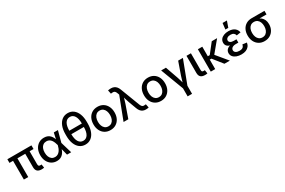

<svg xmlns="http://www.w3.org/2000/svg" viewBox="149 -2263 5898 3980"><g transform="rotate(-30 3097.5 -273.0)"><path d="M535.2 2.4Q464.8 2.4 431.6 -30.3Q398.4 -63 398.4 -126.5V-508.8H502.9V-144Q502.9 -111.8 512.9 -98.6Q522.9 -85.4 549.8 -85.4Q561 -85.4 567.6 -86.2Q574.2 -86.9 580.1 -87.9L593.3 -3.9Q582.5 -1.5 567.6 0.5Q552.7 2.4 535.2 2.4ZM106.4 0V-508.8H210.9V0ZM20.5 -448.2V-535.6H596.7V-448.2Z M896.5 11.7Q823.7 11.7 768.6 -23.7Q713.4 -59.1 682.6 -121.8Q651.9 -184.6 651.9 -266.1Q651.9 -348.6 682.9 -411.1Q713.9 -473.6 769.8 -509Q825.7 -544.4 898.9 -544.4Q949.7 -544.4 985.8 -528.1Q1022 -511.7 1046.4 -484.4Q1070.8 -457 1086.2 -423.3Q1101.6 -389.6 1110.4 -355H1144.5L1158.7 -271L1238.8 0H1139.6L1071.8 -269.5Q1063.5 -302.7 1050.5 -335.4Q1037.6 -368.2 1018.6 -394.8Q999.5 -421.4 971.4 -437.5Q943.4 -453.6 905.3 -453.6Q860.4 -453.6 827.4 -430.9Q794.4 -408.2 776.9 -366.2Q759.3 -324.2 759.3 -266.1Q759.3 -209 776.6 -167.2Q793.9 -125.5 825.9 -102.5Q857.9 -79.6 901.9 -79.6Q939.9 -79.6 968.8 -96.2Q997.6 -112.8 1018.1 -140.1Q1038.6 -167.5 1051.8 -200.4Q1064.9 -233.4 1072.3 -266.6L1132.3 -535.6H1231L1158.7 -266.6L1144 -183.6H1111.8Q1102.1 -149.4 1085.9 -114.7Q1069.8 -80.1 1045.2 -51.5Q1020.5 -22.9 984.1 -5.6Q947.8 11.7 896.5 11.7Z M1578.6 11.7Q1500 11.7 1442.4 -31.7Q1384.8 -75.2 1353.5 -154.8Q1322.3 -234.4 1322.3 -343.3V-384.3Q1322.3 -493.2 1353.5 -572.8Q1384.8 -652.3 1442.4 -695.8Q1500 -739.3 1578.6 -739.3Q1657.2 -739.3 1714.6 -695.8Q1772 -652.3 1803.2 -572.8Q1834.5 -493.2 1834.5 -384.3V-343.3Q1834.5 -234.4 1803.2 -154.8Q1772 -75.2 1714.6 -31.7Q1657.2 11.7 1578.6 11.7ZM1578.6 -79.1Q1650.4 -79.1 1689.5 -142.8Q1728.5 -206.5 1728.5 -326.2V-401.4Q1728.5 -521 1689.5 -584.7Q1650.4 -648.4 1578.6 -648.4Q1506.3 -648.4 1467.3 -584.7Q1428.2 -521 1428.2 -401.4V-326.2Q1428.2 -206.5 1467.3 -142.8Q1506.3 -79.1 1578.6 -79.1ZM1403.8 -322.3V-405.3H1754.9V-322.3Z M2178.7 11.7Q2103 11.7 2046.1 -23.2Q1989.3 -58.1 1958 -120.6Q1926.8 -183.1 1926.8 -265.6Q1926.8 -349.1 1958 -411.9Q1989.3 -474.6 2046.1 -509.5Q2103 -544.4 2178.7 -544.4Q2254.9 -544.4 2311.5 -509.5Q2368.2 -474.6 2399.7 -411.9Q2431.2 -349.1 2431.2 -265.6Q2431.2 -183.1 2399.7 -120.6Q2368.2 -58.1 2311.5 -23.2Q2254.9 11.7 2178.7 11.7ZM2178.7 -78.6Q2226.6 -78.6 2258.8 -103.5Q2291 -128.4 2307.4 -170.7Q2323.7 -212.9 2323.7 -265.6Q2323.7 -318.8 2307.4 -361.6Q2291 -404.3 2258.8 -429.2Q2226.6 -454.1 2178.7 -454.1Q2130.9 -454.1 2098.9 -429.2Q2066.9 -404.3 2050.5 -361.8Q2034.2 -319.3 2034.2 -265.6Q2034.2 -212.9 2050.5 -170.7Q2066.9 -128.4 2098.9 -103.5Q2130.9 -78.6 2178.7 -78.6Z M2492.7 0 2698.2 -537.1 2683.1 -577.6Q2672.4 -607.9 2658.7 -623Q2645 -638.2 2627 -642.1Q2608.9 -646 2584.5 -641.6L2559.1 -640.1L2541.5 -727.5Q2554.2 -730.5 2574 -732.9Q2593.8 -735.4 2614.3 -735.4Q2653.3 -735.4 2684.6 -721.9Q2715.8 -708.5 2740 -680.7Q2764.2 -652.8 2780.3 -609.4L2955.6 -150.9Q2967.3 -120.6 2981.2 -105Q2995.1 -89.4 3012.7 -85.2Q3030.3 -81.1 3053.2 -85L3076.7 -86.4L3093.8 0Q3082 2.9 3063.7 5.4Q3045.4 7.8 3024.9 7.8Q2986.8 7.8 2955.8 -5.4Q2924.8 -18.6 2901.4 -46.6Q2877.9 -74.7 2861.8 -118.2L2793.9 -301.3Q2776.9 -349.6 2763.7 -396Q2750.5 -442.4 2736.8 -490.7H2768.1Q2754.9 -443.8 2742.4 -396.5Q2730 -349.1 2712.9 -301.3L2606.9 0Z M3387.7 11.7Q3312 11.7 3255.1 -23.2Q3198.2 -58.1 3167 -120.6Q3135.7 -183.1 3135.7 -265.6Q3135.7 -349.1 3167 -411.9Q3198.2 -474.6 3255.1 -509.5Q3312 -544.4 3387.7 -544.4Q3463.9 -544.4 3520.5 -509.5Q3577.1 -474.6 3608.6 -411.9Q3640.1 -349.1 3640.1 -265.6Q3640.1 -183.1 3608.6 -120.6Q3577.1 -58.1 3520.5 -23.2Q3463.9 11.7 3387.7 11.7ZM3387.7 -78.6Q3435.5 -78.6 3467.8 -103.5Q3500 -128.4 3516.4 -170.7Q3532.7 -212.9 3532.7 -265.6Q3532.7 -318.8 3516.4 -361.6Q3500 -404.3 3467.8 -429.2Q3435.5 -454.1 3387.7 -454.1Q3339.8 -454.1 3307.9 -429.2Q3275.9 -404.3 3259.5 -361.8Q3243.2 -319.3 3243.2 -265.6Q3243.2 -212.9 3259.5 -170.7Q3275.9 -128.4 3307.9 -103.5Q3339.8 -78.6 3387.7 -78.6Z M3910.6 17.6 3701.7 -535.6H3815.9L3921.9 -234.9Q3938.5 -187.5 3951.4 -139.6Q3964.4 -91.8 3977.5 -44.9H3948.2Q3961.4 -91.8 3974.1 -139.4Q3986.8 -187 4003.4 -234.9L4108.9 -535.6H4222.2L4012.2 17.6ZM3908.7 204.1V-3.9H4014.6V204.1Z M4446.8 2.4Q4375 2.4 4341.6 -29.8Q4308.1 -62 4308.1 -126.5V-535.6H4414.1V-144.5Q4414.1 -111.8 4423.6 -98.9Q4433.1 -85.9 4460 -85.9Q4470.2 -85.9 4476.8 -86.7Q4483.4 -87.4 4488.8 -88.9L4502 -3.9Q4491.7 -1.5 4477.1 0.5Q4462.4 2.4 4446.8 2.4Z M4686.5 -535.6V0H4580.6V-535.6ZM5041 -535.6 4784.7 -226.6H4653.3L4652.3 -307.1H4732.9L4913.1 -535.6ZM4907.2 0 4724.1 -230.5 4791.5 -297.4 5037.6 0Z M5313 10.3Q5249.5 10.3 5199 -8.5Q5148.4 -27.3 5119.1 -62.5Q5089.8 -97.7 5089.8 -146.5Q5089.8 -174.8 5101.8 -199.7Q5113.8 -224.6 5138.9 -243.7Q5164.1 -262.7 5204.1 -273.2Q5244.1 -283.7 5299.8 -283.7H5376.5V-235.4H5311.5Q5276.4 -235.4 5250.7 -225.3Q5225.1 -215.3 5210.9 -197Q5196.8 -178.7 5196.8 -154.3Q5196.8 -118.7 5228.5 -97.2Q5260.3 -75.7 5315.9 -75.7Q5352.1 -75.7 5375.5 -85.4Q5398.9 -95.2 5411.9 -114.5Q5424.8 -133.8 5430.2 -161.6L5531.2 -147.9Q5523.4 -97.7 5495.6 -62.3Q5467.8 -26.9 5421.9 -8.3Q5376 10.3 5313 10.3ZM5302.7 -257.8Q5247.1 -257.8 5208.5 -267.6Q5169.9 -277.3 5146 -294.7Q5122.1 -312 5111.3 -335.7Q5100.6 -359.4 5100.6 -386.2Q5100.6 -435.5 5127.7 -470.9Q5154.8 -506.3 5203.1 -525.4Q5251.5 -544.4 5314 -544.4Q5373.5 -544.4 5417 -526.9Q5460.4 -509.3 5487.1 -476.6Q5513.7 -443.8 5522.5 -397L5422.9 -381.3Q5415.5 -417 5388.7 -437.7Q5361.8 -458.5 5313.5 -458.5Q5264.6 -458.5 5235.1 -437.3Q5205.6 -416 5205.6 -382.8Q5205.6 -353.5 5232.7 -334Q5259.8 -314.5 5314 -314.5H5376.5V-257.8ZM5279.3 -604.5 5296.4 -751.5H5400.4L5348.6 -604.5Z M5867.2 11.7Q5791.5 11.7 5734.6 -23.2Q5677.7 -58.1 5646.5 -119.9Q5615.2 -181.6 5615.2 -263.7Q5615.2 -345.7 5646.5 -406.7Q5677.7 -467.8 5734.4 -501.7Q5791 -535.6 5866.7 -535.6H6174.3V-449.7H5949.7L5866.7 -445.8Q5819.3 -445.8 5787.4 -422.1Q5755.4 -398.4 5739 -357.4Q5722.7 -316.4 5722.7 -263.7Q5722.7 -211.4 5739 -169.4Q5755.4 -127.4 5787.4 -103Q5819.3 -78.6 5867.2 -78.6Q5915 -78.6 5947.3 -103.3Q5979.5 -127.9 5995.8 -169.7Q6012.2 -211.4 6012.2 -263.7Q6012.2 -316.4 5995.8 -357.4Q5979.5 -398.4 5947.3 -422.1Q5915 -445.8 5867.2 -445.8V-479Q5921.9 -479 5968 -464.8Q6014.2 -450.7 6047.9 -422.4Q6081.5 -394 6100.6 -351.1Q6119.6 -308.1 6119.6 -250Q6119.6 -175.3 6088.1 -116Q6056.6 -56.6 6000 -22.5Q5943.4 11.7 5867.2 11.7Z"/></g></svg>

Font: Inter 20pt Medium
Style: Regular
Weight: 500
Version: Version 4.001;git-66647c0bb